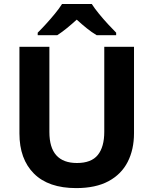

<svg xmlns="http://www.w3.org/2000/svg" viewBox="-20 -954 787 984"><path d="M666.8 -271.5Q666.8 -187.8 634.4 -124.3Q602 -60.8 536.2 -25.4Q470.4 10 370.5 10Q228.4 10 154 -64.3Q79.6 -138.7 79.6 -269.9V-714H233.1V-277.8Q233.1 -197.6 268.6 -158.1Q304.1 -118.6 374.3 -118.6Q448.1 -118.6 481.3 -159.8Q514.4 -200.9 514.4 -278.8V-714H666.8ZM450.3 -933.6Q464.7 -911 487.2 -883.5Q509.7 -856 533.6 -830.1Q557.5 -804.2 575.3 -786.5V-773.6H475.4Q449.4 -789 424.5 -809.2Q399.5 -829.3 373.2 -853.3Q346.8 -829.3 323.1 -810Q299.5 -790.6 273.5 -773.6H173.2V-786.5Q192.2 -805.2 215.7 -830.9Q239.2 -856.6 261.5 -883.8Q283.8 -911 298 -933.6Z"/></svg>

Font: Noto Sans Meetei Mayek
Style: Regular
Weight: 400
Designer: Monotype Design Team and Neelakash Kshetrimayum
Foundry: Monotype Imaging Inc.
Version: Version 2.002